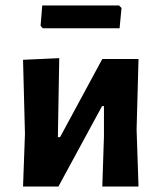

<svg xmlns="http://www.w3.org/2000/svg" viewBox="-20 -680 589 700"><path d="M414 -660 423 -651 416 -577H136L128 -586L134 -660ZM64 0 71 -192 64 -462 196 -468 191 -180H199L353 -465H485L478 -208L485 0H353L359 -183V-293H352L193 0Z"/></svg>

Font: Alegreya Sans SC
Style: Bold
Weight: 700
Designer: Juan Pablo del Peral
Foundry: Huerta Tipografica
Version: Version 2.007